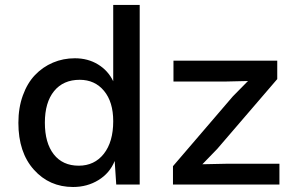

<svg xmlns="http://www.w3.org/2000/svg" viewBox="-20 -745 1196 775"><path d="M274.9 9.8Q179.2 9.8 116.7 -60.1Q54.2 -129.9 54.2 -249Q54.2 -310.1 72.3 -359.9Q90.3 -409.7 121.3 -442.1Q152.3 -474.6 193.6 -492.2Q234.9 -509.8 282.2 -509.8Q335 -509.8 375.7 -484.9Q416.5 -460 437 -417V-725.1H543.9V0H449.2L442.9 -95.2Q422.9 -45.9 377.4 -18.1Q332 9.8 274.9 9.8ZM678.2 0V-74.2L919.9 -356L981 -418L894 -416H680.2V-500H1099.1V-425.8L856.9 -144L796.9 -82L892.1 -84H1107.9V0ZM297.9 -76.2Q361.3 -76.2 399.2 -124.3Q437 -172.4 437 -255.9Q437 -333.5 399.9 -378.2Q362.8 -422.9 301.8 -422.9Q235.4 -422.9 198.2 -377.2Q161.1 -331.5 161.1 -250Q161.1 -168 197 -122.1Q232.9 -76.2 297.9 -76.2Z"/></svg>

Font: Work Sans Medium
Style: Regular
Weight: 500
Designer: Wei Huang
Foundry: Wei Huang
Version: Version 2.012